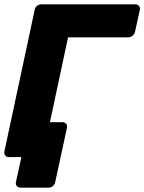

<svg xmlns="http://www.w3.org/2000/svg" viewBox="-20 -720 662 880"><path d="M73 140Q63 140 57 132.5Q51 125 53 115L78 0H48L39 -160H266Q277 -160 283 -153Q289 -146 287 -135L233 115Q231 125 222.5 132.5Q214 140 203 140ZM21 0Q10 0 4 -7.5Q-2 -15 0 -25L139 -675Q141 -686 149.5 -693Q158 -700 169 -700H600Q611 -700 617 -693Q623 -686 621 -675L599 -575Q597 -564 588 -556.5Q579 -549 568 -549H292L180 -25Q178 -15 169.5 -7.5Q161 0 150 0Z"/></svg>

Font: Rubik Light
Style: Bold Italic
Weight: 700
Italic angle: -12°
Version: Version 2.104